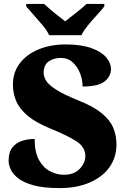

<svg xmlns="http://www.w3.org/2000/svg" viewBox="-20 -951 645 981"><path d="M284 10Q203 10 152 -4Q101 -18 73 -40Q45 -62 34.5 -86Q24 -110 24 -129Q24 -174 43.5 -198Q63 -222 93 -231.5Q123 -241 157 -241Q157 -173 179.5 -133Q202 -93 236.5 -75.5Q271 -58 306 -58Q359 -58 387.5 -88.5Q416 -119 416 -153Q416 -201 368.5 -230.5Q321 -260 240 -293Q164 -324 122 -359Q80 -394 63 -434Q46 -474 46 -518Q46 -582 81.5 -628Q117 -674 178 -699Q239 -724 315 -724Q396 -724 447.5 -705Q499 -686 523 -657.5Q547 -629 547 -598Q547 -561 514.5 -535Q482 -509 402 -509Q402 -543 389 -576.5Q376 -610 351.5 -632.5Q327 -655 291 -655Q254 -655 228.5 -637Q203 -619 203 -579Q203 -559 216 -538Q229 -517 267.5 -492.5Q306 -468 380 -438Q456 -408 498.5 -373.5Q541 -339 558 -299.5Q575 -260 575 -212Q575 -147 539.5 -97Q504 -47 438.5 -18.5Q373 10 284 10ZM231 -771Q221 -794 199 -820.5Q177 -847 153.5 -873Q130 -899 114 -918V-931H205Q216 -921 235.5 -904Q255 -887 276.5 -870.5Q298 -854 313 -842Q328 -854 349.5 -870.5Q371 -887 391.5 -904Q412 -921 422 -931H513V-918Q498 -899 474 -873Q450 -847 428.5 -820.5Q407 -794 396 -771Z"/></svg>

Font: Noto Serif Sinhala Black
Style: Regular
Weight: 900
Designer: Jelle Bosma - Monotype Design Team
Foundry: Monotype Imaging Inc.
Version: Version 2.007; ttfautohint (v1.8.4.7-5d5b)